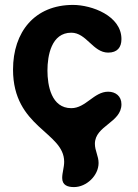

<svg xmlns="http://www.w3.org/2000/svg" viewBox="-20 -547 561 781"><path d="M233 177C233 207 256 214 281 214C332 214 381 167 381 116C381 88 366 66 366 38C366 -36 474 -48 474 -123C474 -156 450 -174 420 -174C362 -174 329 -107 270 -107C189 -107 173 -199 173 -260C173 -321 189 -414 270 -414C332 -414 358 -333 420 -333C457 -333 474 -354 474 -388C474 -483 353 -527 277 -527C121 -527 33 -417 33 -264C33 -27 241 -11 241 111C241 134 233 155 233 177Z"/></svg>

Font: Asimov Print
Style: Regular
Weight: 500
Designer: Google
Version: Version 2.000980: 2014